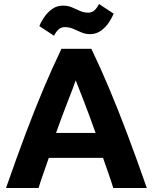

<svg xmlns="http://www.w3.org/2000/svg" viewBox="-20 -936 761 956"><path d="M10 0Q62 -149 107.5 -270Q153 -391 196.5 -494Q240 -597 286 -693H435Q481 -597 524.5 -493.5Q568 -390 613.5 -269.5Q659 -149 711 0H544Q533 -36 519.5 -74Q506 -112 493 -150H223Q210 -112 196.5 -74Q183 -36 172 0ZM259 -274H456Q424 -364 396.5 -435Q369 -506 357 -536Q347 -506 319 -435Q291 -364 259 -274ZM249 -758 176 -806Q184 -827 200 -850.5Q216 -874 239.5 -891Q263 -908 294 -908Q318 -908 338 -899.5Q358 -891 377.5 -882Q397 -873 419 -873Q439 -873 452 -886Q465 -899 473 -916L546 -868Q538 -848 522 -824Q506 -800 482.5 -783Q459 -766 428 -766Q405 -766 384.5 -775Q364 -784 344.5 -792.5Q325 -801 303 -801Q283 -801 270 -788Q257 -775 249 -758Z"/></svg>

Font: Ubuntu Sans ExtraBold
Style: Regular
Weight: 800
Designer: Dalton Maag Ltd
Foundry: Dalton Maag Ltd
Version: Version 1.006; ttfautohint (v1.8.4.7-5d5b)